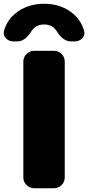

<svg xmlns="http://www.w3.org/2000/svg" viewBox="-41 -1000 469 1020"><path d="M406 -835Q412 -813 396 -796.5Q380 -780 356 -780H335Q295 -780 261 -833Q239 -870 193.5 -870Q148 -870 125 -833Q92 -780 51 -780H30Q6 -780 -9.5 -796.5Q-25 -813 -20 -835Q-2 -901 56.5 -940.5Q115 -980 193.5 -980Q272 -980 330 -940.5Q388 -901 406 -835ZM246 -730Q270 -730 286.5 -713Q303 -696 303 -673V-57Q303 -34 286.5 -17Q270 0 246 0H140Q117 0 100 -17Q83 -34 83 -57V-673Q83 -696 100 -713Q117 -730 140 -730Z"/></svg>

Font: Rounded Mplus 1c Black
Style: Regular
Weight: 900
Version: Version 1.059.20150529